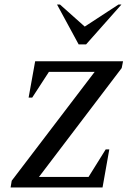

<svg xmlns="http://www.w3.org/2000/svg" viewBox="-20 -832 594 852"><path d="M27 0 32 -30 400 -513H197L123 -399H107L136 -560H526L520 -530L153 -47H373L449 -169H465L435 0ZM329 -635 233 -812H246L356 -714L506 -812H519L362 -635Z"/></svg>

Font: Spectral SC Medium
Style: Italic
Weight: 500
Italic angle: -10°
Designer: Jean-Baptiste Levee
Foundry: Production Type
Version: Version 2.001